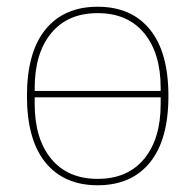

<svg xmlns="http://www.w3.org/2000/svg" viewBox="-20 -538 580 570"><path d="M425 -55.5Q370 12 270 12Q170 12 115 -55.5Q60 -123 60 -253Q60 -383 115 -450.5Q170 -518 270 -518Q370 -518 425 -450.5Q480 -383 480 -253Q480 -123 425 -55.5ZM457 -229V-249H83V-229Q83 -126 132 -66.5Q181 -7 270 -7Q359 -7 408 -66.5Q457 -126 457 -229ZM83 -277V-268H457V-277Q457 -380 408 -439.5Q359 -499 270 -499Q181 -499 132 -439.5Q83 -380 83 -277Z"/></svg>

Font: IBM Plex Sans Thin
Style: Regular
Weight: 100
Designer: Mike Abbink, Paul van der Laan, Pieter van Rosmalen
Foundry: Bold Monday
Version: Version 3.0